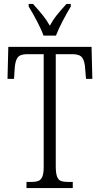

<svg xmlns="http://www.w3.org/2000/svg" viewBox="-20 -951 506 971"><path d="M114 -31H138Q162 -31 175 -36.5Q188 -42 194.5 -58.5Q201 -75 201 -108V-677H116Q81 -677 68.5 -659Q56 -641 54 -600L51 -552H18L22 -714H443L447 -552H415L411 -600Q409 -641 396 -659Q383 -677 348 -677H262V-111Q262 -77 268 -59.5Q274 -42 287 -36.5Q300 -31 324 -31H348V0H114ZM125 -918V-931H147Q182 -892 199 -870.5Q216 -849 232 -821Q247 -849 264 -870.5Q281 -892 316 -931H338V-918Q319 -887 297 -845Q275 -803 263 -771H200Q189 -802 167 -844Q145 -886 125 -918Z"/></svg>

Font: Noto Serif CondLight
Style: Regular
Weight: 300
Width: 3
Designer: Monotype Design Team
Foundry: Monotype Imaging Inc.
Version: Version 1.001